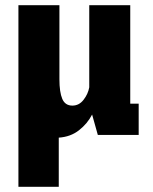

<svg xmlns="http://www.w3.org/2000/svg" viewBox="-20 -520 590 740"><path d="M51 200V-500H209V-214.5Q209 -165 220 -139Q231 -113 259 -113Q285 -113 302.2 -135.5Q319.5 -158 324 -183.5V-500H482V-120.5H514.5V0H357L335 -78.5Q317 -43.5 284.5 -18Q252 7.5 206.5 10.5V200Z"/></svg>

Font: Trispace SemiCondensed
Style: Bold
Weight: 700
Width: 4
Designer: Tyler Finck
Foundry: Etcetera Type Company
Version: Version 1.210; ttfautohint (v1.8.3)